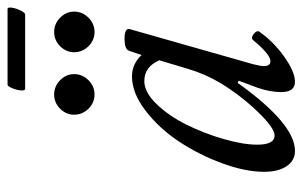

<svg xmlns="http://www.w3.org/2000/svg" viewBox="-164 -612 790 501"><g transform="rotate(-90 230.5 -362.0)"><path d="M248 -690.9Q243.7 -692.4 244.6 -702.6Q245.6 -712.9 250.5 -724.9Q255.4 -736.8 259.8 -736.8H458Q461.9 -735.4 460.4 -725.1Q459 -714.8 453.1 -702.9Q447.3 -690.9 442.9 -690.9ZM181.2 -563Q181.2 -584 196.8 -599.6Q212.4 -615.2 233.9 -615.2Q255.4 -615.2 271.2 -599.6Q287.1 -584 287.1 -563Q287.1 -541.5 271.2 -525.6Q255.4 -509.8 233.9 -509.8Q212.4 -509.8 196.8 -525.6Q181.2 -541.5 181.2 -563ZM344.2 -563Q344.2 -584 359.9 -599.6Q375.5 -615.2 397 -615.2Q418.5 -615.2 434.3 -599.6Q450.2 -584 450.2 -563Q450.2 -541.5 434.3 -525.6Q418.5 -509.8 397 -509.8Q375.5 -509.8 359.9 -525.6Q344.2 -541.5 344.2 -563ZM86.9 13.2Q61.5 13.2 46.9 -8.5Q32.2 -30.3 32.2 -66.9Q32.2 -116.2 54.4 -176.8Q76.7 -237.3 111.1 -289.3Q145.5 -341.3 191.7 -376.7Q237.8 -412.1 280.8 -412.1Q313.5 -412.1 336.9 -387.2L348.1 -419.9Q351.6 -430.7 376.5 -431.6Q400.9 -432.1 404.8 -422.9Q405.3 -421.4 404.8 -418.9L313 -96.2Q308.1 -77.1 308.1 -67.9Q308.1 -50.8 320.8 -50.8Q338.4 -50.8 376 -96.2Q381.8 -102.5 391.8 -94.5Q401.9 -86.4 397.9 -80.1Q373 -43.9 333.3 -15.4Q293.5 13.2 267.1 13.2Q240.2 13.2 240.2 -22.9Q240.2 -50.3 251 -83L270 -133.8L264.2 -136.2Q157.2 13.2 86.9 13.2ZM127 -40Q146.5 -40 188.2 -83.3Q230 -126.5 263.2 -180.2Q287.6 -221.2 300.8 -266.1L323.2 -340.8Q306.2 -379.9 269 -379.9Q239.7 -379.9 208.7 -347.7Q177.7 -315.4 155 -269.5Q132.3 -223.6 117.7 -172.9Q103 -122.1 103 -85Q103 -40 127 -40Z"/></g></svg>

Font: Junicode SmCond
Style: Italic
Weight: 400
Width: 4
Italic angle: -11°
Designer: Peter S. Baker
Version: Version 2.206